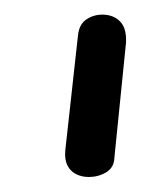

<svg xmlns="http://www.w3.org/2000/svg" viewBox="-20 -1016 188 256"><path d="M98.5 -780Q89 -780 81.5 -783.8Q74 -787.5 70 -795.2Q66 -803 67 -815L84 -969Q85.5 -983.5 95 -990Q104.5 -996.5 116.5 -996.5Q131 -996.5 140 -987.5Q149 -978.5 148 -959L132.5 -805.5Q132 -792.5 121.5 -786.2Q111 -780 98.5 -780Z"/></svg>

Font: Edu SA Hand
Style: Regular
Weight: 400
Designer: Tina and Corey Anderson, Eben Sorkin, Mirko Velimirovic
Foundry: Google for Education
Version: Version 2.000